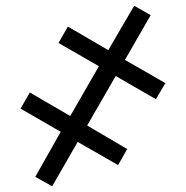

<svg xmlns="http://www.w3.org/2000/svg" viewBox="-20 -648 649 670"><path d="M251 -152.8 162.1 2 103 -30.8 191.9 -188 51.8 -269 84 -325.2 225.1 -243.2 325.2 -417 184.1 -498 216.8 -555.2 357.9 -473.1 448.2 -627.9 505.9 -595.2 416 -439 557.1 -357.9 523.9 -301.8 383.8 -382.8 284.2 -210 423.8 -127.9 392.1 -71.8Z"/></svg>

Font: OpenSans-Regular
Style: Regular
Weight: 400
Foundry: Ascender Corporation
Version: Version 1.10